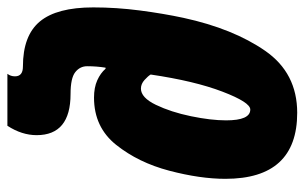

<svg xmlns="http://www.w3.org/2000/svg" viewBox="-184 -428 843 532"><g transform="rotate(90 238.0 -161.5)"><path d="M217 -130Q204 -130 193 -140Q182 -150 178 -157Q196 -279 225.5 -356Q255 -433 275 -433Q305 -433 305 -366Q305 -324 293.5 -268.5Q282 -213 262 -171.5Q242 -130 217 -130ZM176 240H320Q346 200 346 159Q346 65 232 65Q188 65 171.5 52Q155 39 155 19Q155 -7 159 -32H162Q174 -18 194 -9Q214 0 242 0Q324 0 373 -61.5Q422 -123 444.5 -208.5Q467 -294 467 -364Q467 -563 284 -563Q174 -563 112.5 -474.5Q51 -386 21 -248Q9 -192 0.5 -127Q-8 -62 -8 2Q-8 103 31 150Q70 197 156 197Q183 197 183 219Q183 231 176 240Z"/></g></svg>

Font: Noto Sans Display Condensed Black
Style: Italic
Weight: 900
Width: 3
Italic angle: -192°
Designer: Monotype Design Team
Foundry: Monotype Imaging Inc.
Version: Version 1.900